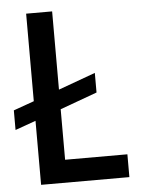

<svg xmlns="http://www.w3.org/2000/svg" viewBox="-51 -739 575 780"><g transform="rotate(-5 236.5 -349.0)"><path d="M445 0H85V-261L1 -231V-311L85 -341V-698H191V-379L342 -434V-354L191 -299V-93H445Z"/></g></svg>

Font: IBM Plex Sans Condensed Medium
Style: Regular
Weight: 500
Width: 3
Designer: Mike Abbink, Paul van der Laan, Pieter van Rosmalen
Foundry: Bold Monday
Version: Version 1.3